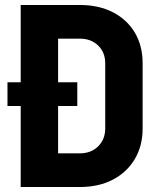

<svg xmlns="http://www.w3.org/2000/svg" viewBox="-20 -750 640 770"><path d="M63 0V-325H10V-420H63V-730H300Q376 -730 432.5 -701Q489 -672 520.5 -619.5Q552 -567 552 -496V-235Q552 -165 520.5 -112Q489 -59 432.5 -29.5Q376 0 300 0ZM213 -135H300Q345 -135 373.5 -163Q402 -191 402 -235V-496Q402 -540 373.5 -567.5Q345 -595 300 -595H213V-420H290V-325H213Z"/></svg>

Font: Tiny ExtraBold
Style: Regular
Weight: 800
Designer: Philipp Nurullin, Konstantin Bulenkov
Foundry: JetBrains
Version: Version 2.251; ttfautohint (v1.8.4.7-5d5b)